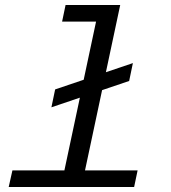

<svg xmlns="http://www.w3.org/2000/svg" viewBox="-20 -753 690 773"><path d="M187 -321 202 -393 515 -499 500 -427ZM225 0 381 -733H464L308 0ZM15 0 30 -67H534L520 0ZM230 -666 244 -733H422L408 -666Z"/></svg>

Font: Azeret Mono Thin Light
Style: Italic
Weight: 300
Italic angle: -12°
Version: Version 1.002